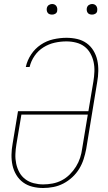

<svg xmlns="http://www.w3.org/2000/svg" viewBox="-20 -932 540 960"><path d="M195 8Q168 8 142 1.5Q116 -5 95.5 -20Q75 -35 61.5 -57.5Q48 -80 42.5 -105.5Q37 -131 37.5 -158.5Q38 -186 43 -213L70 -376H422L447 -525Q451 -549 452 -574Q453 -599 448 -622Q443 -645 431.5 -665.5Q420 -686 402 -699.5Q384 -713 360.5 -719Q337 -725 312 -725Q283 -725 253.5 -718.5Q224 -712 197.5 -695.5Q171 -679 153 -653Q135 -627 128 -597H109Q116 -630 135.5 -659.5Q155 -689 184 -708.5Q213 -728 246.5 -735.5Q280 -743 312 -743Q340 -743 366 -737Q392 -731 413 -716Q434 -701 447.5 -678.5Q461 -656 466.5 -630.5Q472 -605 471.5 -577Q471 -549 466 -522L411 -187Q406 -161 398 -136Q390 -111 376 -88Q362 -65 341.5 -46Q321 -27 297 -14.5Q273 -2 247 3Q221 8 196 8Q196 8 195.5 8Q195 8 195 8ZM196 -10Q219 -10 243 -14.5Q267 -19 289 -30.5Q311 -42 329 -60Q347 -78 360 -99Q373 -120 380.5 -143Q388 -166 391 -190L419 -359H87L62 -210Q58 -186 57 -161.5Q56 -137 61 -113.5Q66 -90 77 -70Q88 -50 106.5 -36Q125 -22 148.5 -16Q172 -10 196 -10ZM440 -859Q434 -859 428 -861Q422 -863 418.5 -868Q415 -873 414 -879Q413 -885 414 -891Q415 -896 417.5 -900Q420 -904 423.5 -906.5Q427 -909 431.5 -910.5Q436 -912 440 -912Q447 -912 452.5 -909.5Q458 -907 461.5 -902Q465 -897 466 -891Q467 -885 466 -879Q466 -874 463.5 -870Q461 -866 457 -863.5Q453 -861 449 -860Q445 -859 440 -859ZM240 -859Q234 -859 228 -861Q222 -863 218.5 -868Q215 -873 214 -879Q213 -885 214 -891Q215 -896 217.5 -900Q220 -904 223.5 -906.5Q227 -909 231.5 -910.5Q236 -912 240 -912Q247 -912 252.5 -909.5Q258 -907 261.5 -902Q265 -897 266 -891Q267 -885 266 -879Q266 -874 263.5 -870Q261 -866 257 -863.5Q253 -861 249 -860Q245 -859 240 -859Z"/></svg>

Font: Iosevka Curly Thin Oblique
Style: Regular
Weight: 100
Italic angle: -9°
Monospace: yes
Designer: Belleve Invis
Foundry: Belleve Invis
Version: Version 11.1.0; ttfautohint (v1.8.3)